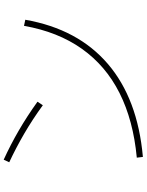

<svg xmlns="http://www.w3.org/2000/svg" viewBox="103 -880 794 1040"><g transform="rotate(-90 500.0 -360.0)"><path d="M166 -16Q368 -35 516 -109.5Q664 -184 756 -314Q848 -444 880 -627L913 -620Q863 -335 674 -173Q485 -11 170 17ZM450 -525Q373 -581 296.5 -625.5Q220 -670 141 -707L155 -737Q236 -700 313.5 -655Q391 -610 469 -554Z"/></g></svg>

Font: M PLUS 1 Code ExtraLight
Style: Regular
Weight: 250
Designer: Coji Morishita
Foundry: UNDERFOREST DESIGN
Version: Version 1.002